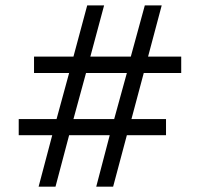

<svg xmlns="http://www.w3.org/2000/svg" viewBox="-20 -696 746 716"><path d="M516.1 -423.8 470.2 -252H599.1V-191.9H453.1L401.9 0H338.9L389.2 -191.9H237.8L187 0H124L174.8 -191.9H49.8V-252H190.9L237.8 -423.8H106.9V-484.9H253.9L305.2 -675.8H368.2L316.9 -484.9H467.8L520 -675.8H583L532.2 -484.9H655.8V-423.8ZM300.8 -423.8 253.9 -252H405.8L453.1 -423.8Z"/></svg>

Font: Lorenzo Sans
Style: Regular
Weight: 400
Foundry: Intel Corporation
Version: Version 1.00; ttfautohint (v1.5)